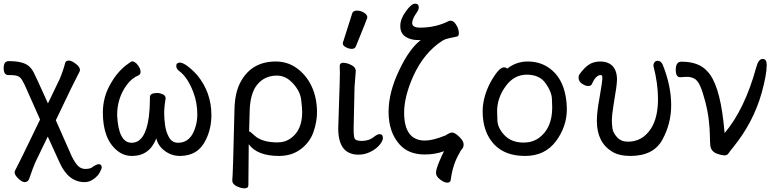

<svg xmlns="http://www.w3.org/2000/svg" viewBox="-24 -828 4244 1049"><path d="M111 167Q96 167 76 147.5Q56 128 56 115Q56 105 67 87Q75 74 195 -175L110 -366Q97 -393 87 -403Q77 -413 62 -415.5Q47 -418 21.5 -418Q-4 -418 -4 -456Q-4 -494 24 -494Q99 -494 131 -469Q148 -455 159.5 -433.5Q171 -412 238 -263L302 -396Q320 -438 332 -484Q335 -497 353 -497Q367 -497 390 -479.5Q413 -462 413 -445Q413 -439 399 -414Q385 -389 281 -171L368 26Q387 64 403.5 79.5Q420 95 442 95Q471 95 482 84Q504 69 516 69Q530 69 532 85Q532 94 521.5 113.5Q511 133 488 150Q465 167 438 167Q350 167 302 61L237 -82L168 61Q160 78 135 150Q128 167 111 167Z M697 24Q653 24 619 -3Q538 -66 538 -213Q538 -301 583 -375Q621 -441 675 -479Q694 -493 697 -493Q713 -493 728.5 -473Q744 -453 744 -436Q744 -422 734 -417Q695 -401 667 -362Q616 -291 616 -199Q623 -48 695 -48Q770 -48 789 -188Q795 -236 795 -281V-297Q795 -320 835 -320Q849 -320 865 -313Q881 -306 881 -290Q873 -246 873 -208Q873 -185 877.5 -147Q882 -109 899 -78.5Q916 -48 949 -48Q1020 -48 1045 -138Q1054 -168 1054 -203Q1054 -267 1032 -325Q1001 -406 955 -440Q939 -452 939 -468Q939 -486 959 -486Q974 -486 999.5 -467.5Q1025 -449 1053 -418Q1131 -324 1131 -199Q1131 -126 1101 -65Q1059 24 959 24Q914 24 877 -3Q840 -30 830 -72Q793 24 697 24Z M1311 201Q1293 201 1269 189.5Q1245 178 1245 158Q1249 127 1257 -229Q1259 -324 1291 -381Q1351 -492 1483 -492Q1542 -492 1589.5 -461Q1637 -430 1668 -377Q1708 -307 1708 -214Q1708 -164 1689 -108Q1670 -52 1620.5 -14Q1571 24 1500 24Q1382 24 1335 -40L1333 184Q1333 201 1311 201ZM1492 -50Q1536 -50 1568 -75Q1627 -119 1627 -216Q1627 -237 1621.5 -283Q1616 -329 1577 -372Q1538 -415 1489 -415Q1423 -415 1382.5 -367Q1342 -319 1340 -218L1337 -110Q1343 -110 1366 -88Q1407 -50 1492 -50Z M1935 17Q1824 17 1824 -126L1828 -254Q1833 -397 1833 -429L1832 -470Q1834 -485 1851 -485Q1863 -485 1879 -480Q1917 -466 1919 -445L1920 -442L1913 -353L1908 -122Q1908 -104 1910 -85Q1912 -66 1924.5 -62Q1937 -58 1951 -58Q1993 -58 2020 -81Q2038 -95 2050 -95Q2068 -95 2068 -74Q2068 -58 2049.5 -36Q2031 -14 2000 1.5Q1969 17 1935 17ZM1898 -561Q1882 -561 1865.5 -570Q1849 -579 1849 -590Q1849 -598 1851 -600L1900 -754Q1904 -770 1927 -770Q1946 -770 1964.5 -759Q1983 -748 1983 -732Q1983 -728 1920 -574Q1915 -561 1898 -561Z M2419 170Q2404 170 2381 153Q2358 136 2358 116Q2358 98 2375.5 56Q2393 14 2402 -2Q2355 16 2296 16Q2208 16 2159 -39Q2099 -106 2099 -217Q2099 -323 2156.5 -443.5Q2214 -564 2274 -608H2275Q2275 -609 2262 -609Q2218 -609 2190.5 -628Q2163 -647 2163 -686Q2163 -724 2192 -764Q2223 -808 2244 -808Q2264 -808 2264 -787Q2264 -776 2254 -761Q2228 -725 2228 -702Q2228 -677 2271 -677Q2357 -677 2428 -713Q2433 -715 2438 -715Q2455 -715 2469 -691.5Q2483 -668 2483 -647Q2483 -629 2471 -628Q2452 -624 2430.5 -619.5Q2409 -615 2394 -606Q2292 -541 2233 -410Q2184 -299 2184 -213Q2184 -60 2298 -60Q2340 -60 2410 -88Q2434 -104 2446 -104Q2456 -104 2471 -93Q2509 -63 2509 -39Q2509 -23 2500.5 -14Q2492 -5 2487 7Q2449 71 2439 153Q2438 170 2419 170Z M2845 24Q2736 24 2677 -38Q2613 -105 2613 -220Q2613 -296 2655 -377Q2701 -460 2729 -460Q2742 -460 2747 -453Q2797 -492 2859 -492Q2921 -492 2968 -462Q3070 -397 3073 -232Q3073 -136 3013 -56Q2953 24 2845 24ZM2837 -49Q2884 -49 2920 -74Q2993 -127 2993 -241Q2993 -249 2991.5 -287.5Q2990 -326 2957 -373Q2924 -420 2854 -420Q2784 -420 2738 -356Q2692 -292 2692 -220Q2692 -214 2693.5 -171Q2695 -128 2733 -88.5Q2771 -49 2837 -49Z M3420 24Q3359 24 3321 1Q3237 -50 3237 -167Q3237 -217 3251 -291Q3267 -381 3267 -403Q3267 -418 3259 -418Q3231 -418 3210 -369Q3205 -358 3189 -358Q3175 -358 3156 -370.5Q3137 -383 3137 -404Q3137 -414 3142 -422Q3168 -458 3193.5 -475Q3219 -492 3257 -492Q3294 -492 3318 -472Q3347 -446 3347 -393Q3347 -363 3328 -254Q3319 -201 3319 -166Q3319 -152 3322 -127.5Q3325 -103 3347 -78.5Q3369 -54 3407 -54Q3485 -54 3531 -123Q3571 -183 3571 -287Q3571 -372 3546 -468Q3546 -481 3552.5 -488.5Q3559 -496 3569 -496Q3587 -496 3597 -474Q3643 -359 3643 -253Q3643 -152 3594.5 -64Q3546 24 3420 24Z M3935 21Q3922 21 3900 14Q3862 3 3857 -31Q3855 -51 3854.5 -87Q3854 -123 3848.5 -171.5Q3843 -220 3829 -274Q3815 -328 3801 -359Q3787 -390 3768.5 -399Q3750 -408 3733 -408Q3714 -408 3692 -406Q3668 -406 3668 -447Q3668 -491 3699 -491Q3793 -491 3839 -440Q3905 -374 3929 -160L3935 -101Q4045 -231 4108 -461Q4120 -506 4143 -506Q4165 -506 4165 -473Q4165 -420 4137 -319Q4092 -160 3983 -25Q3965 -3 3957 9Q3949 21 3935 21Z"/></svg>

Font: LXGW WenKai TC
Style: Bold
Weight: 700
Designer: LXGW / Fontworks Inc.
Foundry: LXGW / Fontworks Inc.
Version: Version 1.330;April 28, 2024